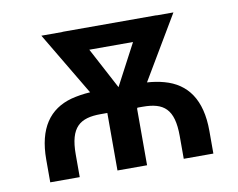

<svg xmlns="http://www.w3.org/2000/svg" viewBox="-64 -612 861 695"><g transform="rotate(-10 367.0 -264.5)"><path d="M175.8 0V-83.5C175.8 -183.6 213.4 -211.4 290 -211.4H314.5V0H423.3V-208L425.3 -211.4H444.3C521.5 -211.4 558.1 -183.6 558.1 -83.5V0H667V-83.5C667 -198.7 620.1 -262.7 537.6 -285.2C518.6 -290.5 497.6 -293.9 475.1 -295.4L613.3 -528.3H551.3V-528.8H205.6V-528.3H127.9L266.1 -295.9C240.7 -294.4 217.3 -290.5 196.3 -285.2C113.8 -262.7 67.4 -198.7 67.4 -83.5V0ZM370.6 -296.4 290 -448.2H450.7Z"/></g></svg>

Font: Bert Sans Medium
Style: Regular
Weight: 500
Designer: Christian Robertson (Google), Cristiano Sobral
Foundry: Google, Cristiano Sobral
Version: Version 3.101